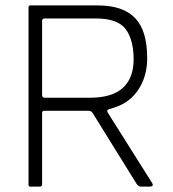

<svg xmlns="http://www.w3.org/2000/svg" viewBox="-20 -687 637 707"><path d="M144 -327H309Q393 -327 432.5 -363.5Q472 -400 472 -468Q472 -541 442.5 -580Q413 -619 333 -619H144Q136 -619 135 -611V-337Q136 -327 144 -327ZM306 -279H143Q135 -279 135 -271V-8Q135 0 128 0H90Q85 0 85 -7V-659Q85 -667 91 -667H341Q432 -667 477 -621Q522 -575 522 -473Q522 -418 500 -375Q478 -332 439 -308Q418 -295 381 -285Q371 -281 377 -272L539 -15Q549 0 531 0H498Q490 0 483 -10L321 -271Q316 -279 306 -279Z"/></svg>

Font: Vivano Light
Style: Regular
Weight: 300
Designer: Joe Prince, Josias Burgherr
Version: Version 2.064;September 19, 2022;FontCreator 14.0.0.2877 64-